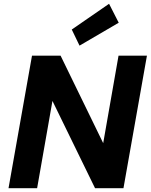

<svg xmlns="http://www.w3.org/2000/svg" viewBox="-20 -994 796 1014"><path d="M25 0 149 -700H300L525 -238L606 -700H756L632 0H482L257 -461L176 0ZM400 -753 359 -838 556 -974 607 -874Z"/></svg>

Font: DM Sans 11pt Black
Style: Italic
Weight: 900
Italic angle: -10°
Version: Version 4.004;gftools[0.9.30]